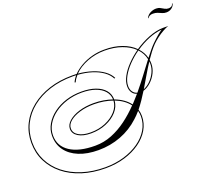

<svg xmlns="http://www.w3.org/2000/svg" viewBox="-202 -1277 2083 1815"><g transform="rotate(-20 839.5 -370.0)"><path d="M568 258Q440 258 333.5 224Q227 190 149.5 127.5Q72 65 29.5 -20Q-13 -105 -13 -208Q-13 -310 29.5 -395.5Q72 -481 150 -543.5Q228 -606 334 -640.5Q440 -675 568 -675Q591 -675 613 -674Q649 -711 700 -740Q751 -769 811 -785Q871 -801 935 -801Q1032 -802 1110.5 -774Q1189 -746 1238 -696Q1307 -743 1383.5 -773Q1460 -803 1529 -804H1532Q1534 -804 1537 -804H1581Q1555 -795 1523 -777Q1491 -759 1460 -735.5Q1429 -712 1405 -688Q1379 -661 1354.5 -629Q1330 -597 1307 -563Q1310 -544 1310 -524Q1310 -477 1288 -432.5Q1266 -388 1230 -354.5Q1194 -321 1152 -308Q1127 -267 1101 -229Q1075 -191 1047 -156Q1057 -124 1057 -90Q1057 -17 1020 46.5Q983 110 916 157.5Q849 205 760.5 231.5Q672 258 568 258ZM1397 -696Q1437 -735 1463 -757Q1489 -779 1511 -793Q1447 -788 1377.5 -759.5Q1308 -731 1245 -688Q1288 -642 1303 -584Q1329 -618 1352.5 -646.5Q1376 -675 1397 -696ZM-3 -208Q-3 -108 39 -24Q81 60 157 120.5Q233 181 337.5 214.5Q442 248 568 248Q669 248 756 222Q843 196 908.5 150Q974 104 1010.5 42.5Q1047 -19 1047 -90Q1047 -119 1039 -147Q1009 -111 978 -84Q895 -7 788.5 33.5Q682 74 563 74Q450 74 367 40Q284 6 239 -56Q194 -118 194 -203Q194 -265 225.5 -319Q257 -373 312.5 -414.5Q368 -456 440.5 -479Q513 -502 596 -502Q678 -502 738 -480.5Q798 -459 831 -419.5Q864 -380 864 -326Q960 -290 1012 -222Q1030 -242 1048.5 -262Q1067 -282 1085 -303Q1056 -310 1038.5 -336Q1021 -362 1021 -399Q1021 -446 1048.5 -497.5Q1076 -549 1123.5 -598.5Q1171 -648 1230 -690Q1182 -737 1106 -764Q1030 -791 935 -791Q843 -791 760 -758.5Q677 -726 625 -673Q701 -666 765.5 -645Q830 -624 876 -590.5Q922 -557 943 -514L933 -511Q912 -553 866.5 -585.5Q821 -618 757 -638Q693 -658 617 -663Q591 -634 577 -602L567 -605Q580 -636 605 -664Q587 -665 568 -665Q443 -665 338.5 -631.5Q234 -598 157.5 -537Q81 -476 39 -392.5Q-3 -309 -3 -208ZM1031 -399Q1031 -364 1048 -340.5Q1065 -317 1092 -311Q1149 -380 1200 -448Q1251 -516 1295 -574Q1282 -635 1237 -683Q1179 -642 1132.5 -593.5Q1086 -545 1058.5 -495Q1031 -445 1031 -399ZM1300 -524Q1300 -537 1299 -550Q1263 -496 1229 -437.5Q1195 -379 1160 -321Q1198 -336 1229.5 -368Q1261 -400 1280.5 -441Q1300 -482 1300 -524ZM204 -203Q204 -96 294.5 -36Q385 24 548 24Q635 24 715 -8Q795 -40 867.5 -94Q940 -148 1004 -215Q956 -279 864 -315Q860 -255 816.5 -206Q773 -157 703.5 -128Q634 -99 551 -99Q470 -99 422.5 -128.5Q375 -158 375 -207Q375 -249 414.5 -284Q454 -319 520.5 -339.5Q587 -360 667 -360Q719 -360 766 -352Q813 -344 854 -330Q852 -379 820 -415.5Q788 -452 730.5 -472Q673 -492 596 -492Q516 -492 445 -469.5Q374 -447 320 -407Q266 -367 235 -314.5Q204 -262 204 -203ZM385 -208Q385 -162 430 -135.5Q475 -109 551 -109Q632 -109 699.5 -137.5Q767 -166 809 -213.5Q851 -261 854 -318Q813 -333 765.5 -341Q718 -349 666 -349Q589 -349 525 -330Q461 -311 423 -279Q385 -247 385 -208ZM1430 -935 1428 -941Q1442 -969 1470.5 -983.5Q1499 -998 1530 -998Q1553 -998 1570.5 -988Q1588 -978 1605.5 -968.5Q1623 -959 1644 -959Q1657 -959 1670 -965.5Q1683 -972 1688 -994L1692 -988Q1687 -964 1664 -947Q1641 -930 1610 -930Q1587 -930 1568.5 -938.5Q1550 -947 1530 -955Q1510 -963 1483 -963Q1447 -963 1430 -935Z"/></g></svg>

Font: Ballet 16pt
Style: Regular
Weight: 400
Designer: Maximiliano R. Sproviero
Foundry: Omnibus-Type
Version: Version 1.100; ttfautohint (v1.8.3)